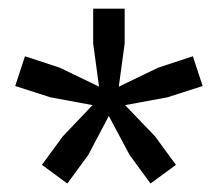

<svg xmlns="http://www.w3.org/2000/svg" viewBox="-20 -828 502 442"><path d="M268 -586 337 -514 385 -448.5 326.5 -405.5 278.5 -471 230.5 -561 183 -471 135 -405.5 76.5 -448.5 124.5 -514 193 -586 96 -604 15 -630 37.5 -698.5 118 -672 208 -628.5 194.5 -728V-808H267V-728L253.5 -628.5L343.5 -672L424 -698.5L446.5 -630L365.5 -604Z"/></svg>

Font: Encode Sans Semi Condensed Medium
Style: Regular
Weight: 500
Width: 4
Designer: Multiple Designers
Foundry: Impallari Type
Version: Version 2.000